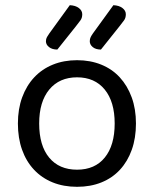

<svg xmlns="http://www.w3.org/2000/svg" viewBox="-20 -707 593 740"><path d="M277 13Q225 13 183 -4Q141 -21 111 -53Q81 -85 65 -130Q49 -175 49 -231Q49 -287 65.5 -332Q82 -377 112 -409Q142 -441 184 -458Q226 -475 277 -475Q328 -475 370 -458Q412 -441 441.5 -409Q471 -377 487.5 -332Q504 -287 504 -231Q504 -175 488 -130Q472 -85 442.5 -53Q413 -21 371 -4Q329 13 277 13ZM131 -231Q131 -146 169.5 -99.5Q208 -53 277 -53Q346 -53 384 -100Q422 -147 422 -231Q422 -315 383.5 -362Q345 -409 277 -409Q209 -409 170 -362Q131 -315 131 -231ZM249 -687Q271 -686 284 -676Q297 -666 297 -652Q297 -638 290 -628.5Q283 -619 272 -605L201 -516Q181 -516 169 -525.5Q157 -535 157 -548Q157 -557 161 -564Q165 -571 170 -578ZM417 -687Q439 -686 452 -676Q465 -666 465 -652Q465 -638 458 -628.5Q451 -619 440 -605L369 -516Q349 -516 337.5 -525.5Q326 -535 326 -548Q326 -557 329.5 -564Q333 -571 338 -578Z"/></svg>

Font: Baloo 2 Latin
Style: Regular
Weight: 400
Designer: Sarang Kulkarni and Ek Type
Foundry: Ek Type
Version: Version 1.001